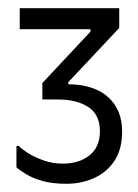

<svg xmlns="http://www.w3.org/2000/svg" viewBox="-20 -440 335 467"><path d="M121 -198H83V-238L200 -363V-369H28V-420H270V-372L146 -240V-235Q185 -235 214.5 -222Q244 -209 260.5 -183Q277 -157 277 -120Q277 -77 258.5 -49Q240 -21 209 -7Q178 7 142 7Q108 7 84.5 0.5Q61 -6 45 -15.5Q29 -25 20 -33V-85H26Q31 -79 46 -69Q61 -59 84 -50.5Q107 -42 133 -42Q172 -42 197.5 -62Q223 -82 223 -121Q223 -161 195 -179.5Q167 -198 121 -198Z"/></svg>

Font: Phudu
Style: Regular
Weight: 400
Version: Version 1.005;gftools[0.9.23]